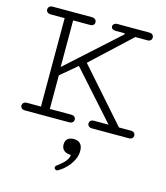

<svg xmlns="http://www.w3.org/2000/svg" viewBox="-122 -665 882 1022"><g transform="rotate(15 319.0 -154.0)"><path d="M331.5 79.6C308.6 79.6 286.6 89.8 286.6 121.1C286.6 152.8 309.6 165.5 338.4 165.5C338.4 195.8 299.3 225.6 278.3 240.7C274.4 243.7 272.5 247.6 272.5 251C272.5 257.8 279.3 264.2 286.1 264.2C287.6 264.2 289.6 264.2 291 263.2C331.1 243.2 381.3 189.5 381.3 132.8C381.3 93.8 360.8 79.6 331.5 79.6ZM41 0H285.6C301.8 0 310.1 -10.3 310.1 -21C310.1 -31.2 302.2 -42 286.1 -42H167V-227.1L257.3 -303.2L490.7 -42H409.7C393.6 -42 385.7 -31.2 385.7 -21C385.7 -10.3 394 0 410.2 0H614.3C630.4 0 638.2 -10.3 638.2 -21C638.2 -31.2 630.4 -42 614.7 -42H547.9L293.5 -330.1L507.3 -529.3H574.7C590.3 -529.3 598.1 -539.6 598.1 -550.3C598.1 -561 590.3 -571.8 574.2 -571.8H397.5C381.8 -571.8 373 -562 373 -552.2C373 -543 380.9 -534.2 397 -534.2H440.4C447.8 -534.2 449.7 -532.7 449.7 -531.2C449.7 -529.8 447.8 -527.8 446.3 -526.4L165 -272.5V-529.3H259.3C275.4 -529.3 282.7 -539.6 282.7 -549.8C282.7 -560.5 274.4 -571.8 258.3 -571.8H41C24.4 -571.8 16.1 -561 16.1 -550.3C16.1 -539.6 24.4 -529.3 40.5 -529.3H118.2V-42H40.5C24.4 -42 16.1 -31.2 16.1 -21C16.1 -10.3 24.4 0 41 0Z"/></g></svg>

Font: Cutive Mono
Style: Regular
Weight: 400
Monospace: yes
Designer: Vernon Adams
Foundry: Vernon Adams
Version: Version 1.002